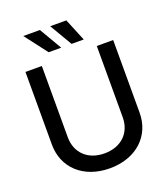

<svg xmlns="http://www.w3.org/2000/svg" viewBox="-167 -1058 1039 1188"><g transform="rotate(-20 352.0 -464.5)"><path d="M351.6 11.7C526.4 11.7 640.6 -97.2 640.6 -249V-727.5H532.7V-257.8C532.7 -158.2 463.9 -86.4 351.6 -86.4C239.7 -86.4 170.9 -158.2 170.9 -257.8V-727.5H63V-249C63 -97.2 176.8 11.7 351.6 11.7ZM126.5 -940.9 239.7 -793H322.3L235.8 -940.9ZM303.7 -940.9 390.6 -793H470.7L409.7 -940.9Z"/></g></svg>

Font: Inteeer Medium
Style: Regular
Weight: 500
Designer: Rasmus Andersson
Foundry: rsms
Version: Version 4.001;Glyphs 3.4 (3402)